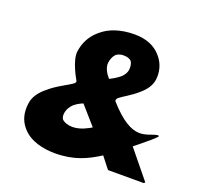

<svg xmlns="http://www.w3.org/2000/svg" viewBox="-145 -1013 1262 1200"><g transform="rotate(20 486.0 -412.5)"><path d="M505 -211C485 -199 436 -170 383 -170C357 -170 331 -177 314 -193C307 -202 304 -216 306 -232C310 -261 325 -283 343 -300C369 -321 399 -332 399 -332ZM532 -700C557 -700 574 -694 585 -683C595 -668 598 -648 595 -625C592 -606 581 -589 564 -573C546 -558 520 -542 497 -531L493 -535C478 -552 452 -590 457 -625C460 -648 469 -670 484 -685C496 -694 512 -700 532 -700ZM582 -413C578 -420 581 -428 590 -437C615 -457 664 -483 704 -518L712 -525C743 -552 768 -585 774 -625C781 -676 768 -730 733 -771L732 -772L726 -779C691 -819 635 -847 553 -847C460 -847 386 -821 336 -777L328 -770C286 -733 260 -683 252 -625C243 -560 309 -451 309 -451C312 -445 311 -439 304 -432C275 -409 204 -378 152 -332L150 -330L141 -323C108 -294 82 -259 76 -217C66 -149 83 -100 113 -64L114 -63L120 -56C171 3 261 22 337 22C464 22 546 -18 626 -69L680 0L686 7H923L931 0L780 -185C817 -214 846 -239 865 -255C866 -256 866 -255 867 -256L875 -263C902 -287 912 -298 912 -298L906 -305C833 -295 765 -206 582 -413Z"/></g></svg>

Font: Hussar Woodtype
Style: BlkObl
Weight: 900
Foundry: Cannot Into Space Fonts
Version: Version 1.07